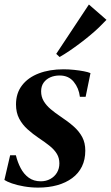

<svg xmlns="http://www.w3.org/2000/svg" viewBox="-26 -821 493 852"><path d="M354 -391.5H328.5Q324 -430 301.2 -458Q278.5 -486 238.5 -486Q215.5 -486 197 -477.8Q178.5 -469.5 167.5 -454Q156.5 -438.5 156.5 -415.5Q156.5 -391.5 168 -372.2Q179.5 -353 199 -336.5Q218.5 -320 242.5 -304Q276.5 -281.5 301 -259.8Q325.5 -238 339 -212.5Q352.5 -187 352.5 -152.5Q352.5 -112.5 337.5 -82Q322.5 -51.5 294.5 -30.8Q266.5 -10 228 0.8Q189.5 11.5 143 11.5Q111.5 11.5 80.8 6.2Q50 1 26.8 -7.2Q3.5 -15.5 -6.5 -22.5L19 -132H44.5Q52 -101 65.8 -74.8Q79.5 -48.5 101.5 -32.5Q123.5 -16.5 155 -16.5Q178.5 -16.5 197.2 -26.8Q216 -37 226.8 -55Q237.5 -73 237.5 -96Q237.5 -120 226.2 -138.5Q215 -157 194.5 -173.5Q174 -190 146 -208.5Q120 -226 96.8 -246.8Q73.5 -267.5 59.2 -294.5Q45 -321.5 45 -357.5Q45 -407.5 71.8 -442.2Q98.5 -477 146 -495.2Q193.5 -513.5 256 -513.5Q279 -513.5 302.8 -511Q326.5 -508.5 346 -504.8Q365.5 -501 375.5 -496.5ZM223.5 -582 368.5 -801 446.5 -733Q431.5 -717 412.8 -699Q394 -681 372.2 -663Q350.5 -645 327.5 -627.8Q304.5 -610.5 282 -595.2Q259.5 -580 238.5 -568Z"/></svg>

Font: Merriweather 144pt SemiBold
Style: Italic
Weight: 600
Italic angle: -7.8°
Version: Version 2.101